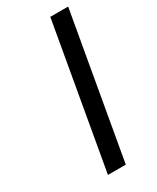

<svg xmlns="http://www.w3.org/2000/svg" viewBox="-182 -756 665 811"><g transform="rotate(-30 150.5 -350.0)"><path d="M91 0 214 -700H301L178 0Z"/></g></svg>

Font: Overpass
Style: Italic
Weight: 400
Italic angle: -10°
Designer: Delve Withrington, Dave Bailey, Thomas Jockin
Foundry: Delve Fonts LLC
Version: Version 4.000